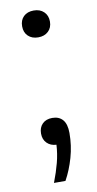

<svg xmlns="http://www.w3.org/2000/svg" viewBox="-83 -586 395 782"><g transform="rotate(-10 115.0 -195.0)"><path d="M75 157.5Q91 116 100.5 79.5Q110 43 112 6Q88 5 73 -10Q58 -25 58 -49.5Q58 -74.5 73 -89.5Q88 -104.5 114 -104.5Q141.5 -104.5 157 -86.8Q172.5 -69 172.5 -32Q172.5 20 158.5 69Q144.5 118 122.5 157.5ZM115.5 -437.5Q89.5 -437.5 73.8 -452.5Q58 -467.5 58 -493Q58 -518.5 73.5 -533.5Q89 -548.5 115.5 -548.5Q141.5 -548.5 157.2 -533.2Q173 -518 173 -493Q173 -467.5 157 -452.5Q141 -437.5 115.5 -437.5Z"/></g></svg>

Font: Encode Sans
Style: Regular
Weight: 400
Designer: Multiple Designers
Foundry: Impallari Type
Version: Version 3.002; ttfautohint (v1.8.3) -l 8 -r 50 -G 200 -x 14 